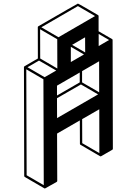

<svg xmlns="http://www.w3.org/2000/svg" viewBox="-20 -989 772 1084"><path d="M460.9 -692.9 460.4 -778.3 387.2 -735.8ZM379.9 -638.7 454.1 -681.6 379.9 -724.6ZM233.9 75.2 231 74.7 120.1 10.3Q117.2 8.3 116.7 4.4L115.2 -609.9Q115.7 -613.3 118.7 -615.2L193.8 -658.7L193.4 -835.9Q193.8 -839.4 196.8 -840.8Q418 -968.8 419.9 -968.8Q421.9 -968.8 477.8 -936.3Q533.7 -903.8 534.2 -903.3L535.2 -902.3L535.6 -901.4L536.1 -900.9V-899.9L536.6 -898.9V-812.5L613.3 -768.1Q613.8 -768.1 613.8 -767.8Q613.8 -767.6 614.3 -767.1L615.2 -765.6V-764.6Q615.7 -764.6 615.7 -764.2L617.2 -149.4Q617.2 -145.5 614.3 -143.6L549.8 -106.4H546.9L544.4 -107.4L434.6 -171.4Q431.2 -173.3 431.2 -176.8L430.7 -309.1L302.2 -234.9L303.2 32.2Q303.2 36.1 299.8 38.1Q235.4 75.2 233.9 75.2ZM537.1 -729 595.7 -763.2 537.1 -797.4ZM310.1 -778.8 516.6 -898.4 419.9 -954.6 213.4 -835ZM303.7 -602.1 303.2 -767.6 206.5 -823.7 207 -658.7ZM227.1 56.6 225.1 -541.5 128.4 -597.7 130.4 0.5ZM231.9 -553.2 297.4 -590.8 200.2 -647 135.3 -609.4ZM541 -124.5 540.5 -372.1 443.8 -316.4 444.3 -180.7ZM301.8 -449.7 430.2 -523.9V-579.6L301.8 -505.4ZM302.2 -322.3 533.7 -456.1 437 -512.2 301.8 -434.6ZM540 -467.3 539.6 -643.1 443.4 -587.4V-523.9L535.2 -470.7Z"/></svg>

Font: 3D Isometric
Style: Bold
Weight: 700
Designer: GGBotNet
Foundry: GGBotNet
Version: 1.14